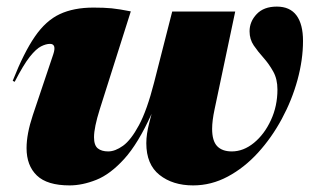

<svg xmlns="http://www.w3.org/2000/svg" viewBox="-20 -547 942 582"><path d="M502 -512H693L630.5 -216Q623 -181 623 -156.5Q623 -120 638.2 -104Q653.5 -88 682.5 -88Q718 -88 749.8 -114Q781.5 -140 801.2 -182.8Q821 -225.5 821 -275.5Q821 -307.5 808.2 -330.2Q795.5 -353 778.8 -371.8Q762 -390.5 749.2 -409.2Q736.5 -428 736.5 -452Q736.5 -481.5 758 -504.2Q779.5 -527 819 -527Q859 -527 878.8 -500.2Q898.5 -473.5 898.5 -423Q898.5 -366 881.8 -304.8Q865 -243.5 834.2 -186.5Q803.5 -129.5 762 -84Q720.5 -38.5 670.5 -11.8Q620.5 15 565.5 15Q503.5 15 463.5 -16.8Q423.5 -48.5 423.5 -113Q423.5 -140.5 432.5 -175L439.5 -202Q399 -112 356.5 -65.2Q314 -18.5 271.8 -1.8Q229.5 15 191 15Q123 15 91.8 -15Q60.5 -45 60.5 -98Q60.5 -141 79.5 -198L141.5 -382.5Q152 -414 131.5 -414Q119.5 -414 104.5 -406.5Q89.5 -399 70.2 -374.8Q51 -350.5 24.5 -299L18.5 -302Q52.5 -388 85.8 -436.2Q119 -484.5 161.2 -504.2Q203.5 -524 263.5 -524Q295.5 -524 318.5 -521.8Q341.5 -519.5 376.5 -512.5L282.5 -216Q265 -160.5 265 -131Q265 -106.5 276.5 -97.2Q288 -88 308 -88Q329 -88 353 -105.2Q377 -122.5 401.2 -167.5Q425.5 -212.5 447 -296.5Z"/></svg>

Font: Newsreader Display ExtraBold
Style: Italic
Weight: 800
Italic angle: -17°
Designer: Hugues Gentile
Foundry: Production Type
Version: Version 1.001